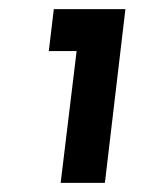

<svg xmlns="http://www.w3.org/2000/svg" viewBox="-20 -691 314 421"><path d="M98 -671H255L210 -290H113L148 -579H87Z"/></svg>

Font: Josefin Sans Medium
Style: Italic
Weight: 500
Italic angle: -7°
Designer: Santiago Orozco
Foundry: Typemade
Version: Version 2.000